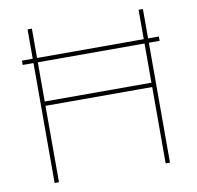

<svg xmlns="http://www.w3.org/2000/svg" viewBox="-79 -792 899 874"><g transform="rotate(-10 370.5 -355.0)"><path d="M687 -574.2V-554.2H637.2V0H617.2V-353H124V0H104V-554.2H54.2V-574.2H104V-710H124V-574.2H617.2V-710H637.2V-574.2ZM617.2 -373V-554.2H124V-373Z"/></g></svg>

Font: Rawline Thin
Style: Regular
Weight: 250
Designer: Matt McInerney, Pablo Impallari, Rodrigo Fuenzalida
Foundry: Matt McInerney, Pablo Impallari, Rodrigo Fuenzalida
Version: Version 4.020;PS 004.020;hotconv 1.0.88;makeotf.lib2.5.64775